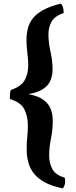

<svg xmlns="http://www.w3.org/2000/svg" viewBox="-20 -769 425 1067"><path d="M329.2 278.2Q266.8 265.2 227.3 243.3Q187.8 221.4 166.6 192.9Q145.4 164.4 137.1 132.1Q128.8 99.8 128.2 66.6Q127.6 30.2 131.5 -6.6Q135.4 -43.4 134.8 -77.4Q133.6 -125.2 114.8 -162.4Q96 -199.6 35 -219Q35 -228 35.5 -244Q36 -260 40 -269Q98 -288.4 116.8 -322.8Q135.6 -357.2 136.8 -400.6Q137.4 -436 132 -475.1Q126.6 -514.2 127.2 -552.6Q127.8 -583.4 135.2 -612.4Q142.6 -641.4 162.2 -666.7Q181.8 -692 219.5 -713Q257.2 -734 317.8 -748.8Q327.6 -740 330.8 -725.1Q334 -710.2 334 -696.6Q283 -679.6 265.8 -647.4Q248.6 -615.2 249.2 -574.8Q249.8 -530.4 260.8 -481Q271.8 -431.6 272.2 -386.4Q272.6 -353.2 261.7 -324.7Q250.8 -296.2 221.6 -275.9Q192.4 -255.6 138 -246Q192.4 -235.6 221.4 -214.2Q250.4 -192.8 261.8 -163.4Q273.2 -134 273.2 -99.8Q273.8 -53.2 263.8 -2.6Q253.8 48 253.2 93.2Q252.6 135.6 270.3 169.4Q288 203.2 340 218.6Q343.6 234 341.4 249.2Q339.2 264.4 329.2 278.2Z"/></svg>

Font: Vollkorn
Style: Regular
Weight: 400
Designer: Friedrich Althausen
Foundry: Friedrich Althausen
Version: Version 4.104